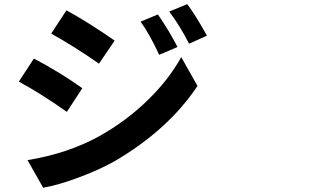

<svg xmlns="http://www.w3.org/2000/svg" viewBox="-20 -836 1540 910"><path d="M728.5 -767.6Q780.3 -692.4 821.3 -613.3L734.4 -576.2Q690.4 -671.9 646.5 -733.4ZM867.2 -816.4Q904.3 -768.6 960.9 -667L876 -628.9Q834 -711.9 782.2 -781.2ZM294.9 -787.1Q398.4 -730.5 523.4 -643.6L449.2 -534.2Q337.9 -612.3 222.7 -676.8ZM110.4 -77.1Q301.8 -108.4 450.2 -190.4Q576.2 -260.7 677.7 -358.9Q779.3 -457 838.9 -565.4L916 -428.7Q777.3 -219.7 518.6 -69.3Q444.3 -28.3 348.6 6.8Q252.9 42 184.6 53.7ZM140.6 -558.6Q264.6 -493.2 370.1 -418L296.9 -305.7Q170.9 -394.5 69.3 -449.2Z"/></svg>

Font: Bpmf Zihi Sans Bold
Style: Bold
Weight: 700
Foundry: But Ko
Version: Version 1.320